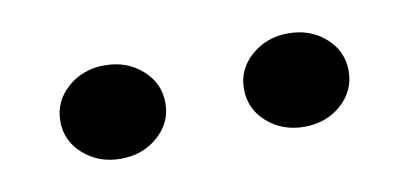

<svg xmlns="http://www.w3.org/2000/svg" viewBox="-30 -794 543 254"><g transform="rotate(-10 241.0 -667.0)"><path d="M46.9 -667Q46.9 -693.8 67.4 -711.9Q87.9 -730 117.2 -730Q147 -730 167.5 -711.9Q188 -693.8 188 -667Q188 -640.6 167.5 -622.6Q147 -604.5 117.2 -604.5Q87.9 -604.5 67.4 -622.6Q46.9 -640.6 46.9 -667ZM293.5 -667Q293.5 -693.4 314 -711.4Q334.5 -729.5 363.8 -729.5Q393.6 -729.5 413.8 -711.4Q434.1 -693.4 434.1 -667Q434.1 -640.1 413.8 -622.1Q393.6 -604 363.8 -604Q334.5 -604 314 -622.1Q293.5 -640.1 293.5 -667Z"/></g></svg>

Font: Vazirmatn RD FD ExtraBold
Style: Regular
Weight: 800
Designer: Saber Rastikerdar
Foundry: Saber Rastikerdar
Version: Version 33.003